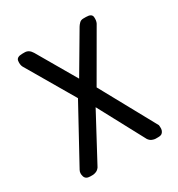

<svg xmlns="http://www.w3.org/2000/svg" viewBox="-108 -479 514 553"><g transform="rotate(-30 148.5 -202.0)"><path d="M253 0Q249 0 242.5 -2.5Q236 -5 231 -12L149 -165L67 -12Q62 -5 55.5 -2.5Q49 0 45 0H36Q21 0 17.5 -11.5Q14 -23 19 -32L118 -213L25 -372Q21 -380 22.5 -392Q24 -404 43 -404H51Q65 -404 74 -389L149 -260L225 -389Q228 -394 233 -399Q238 -404 246 -404H255Q274 -404 275 -392Q276 -380 272 -372L180 -213L281 -29Q281 -26 281.5 -21.5Q282 -17 280.5 -12Q279 -7 275 -3.5Q271 0 262 0Z"/></g></svg>

Font: Chathura
Style: ExtraBold
Weight: 800
Designer: Appaji Ambarisha Darbha
Foundry: Aditya Fonts
Version: Version 1.001 2016